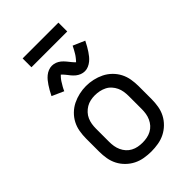

<svg xmlns="http://www.w3.org/2000/svg" viewBox="-269 -1026 1138 1138"><g transform="rotate(-45 300.0 -457.0)"><path d="M300 8Q271 8 241.5 3Q212 -2 186 -15Q160 -28 138.5 -49Q117 -70 103.5 -96Q90 -122 85 -151.5Q80 -181 80 -210V-320Q80 -349 85 -378.5Q90 -408 103.5 -434Q117 -460 138.5 -481Q160 -502 186.5 -515Q213 -528 242 -534.5Q271 -541 300 -541Q329 -541 358 -534.5Q387 -528 413.5 -515Q440 -502 461.5 -481Q483 -460 496.5 -434Q510 -408 515 -378.5Q520 -349 520 -320V-210Q520 -181 515 -151.5Q510 -122 496.5 -96Q483 -70 461.5 -49Q440 -28 414 -15Q388 -2 358.5 3Q329 8 300 8ZM300 -66Q319 -66 337.5 -69.5Q356 -73 373 -82Q390 -91 402.5 -105Q415 -119 423 -136.5Q431 -154 434 -172.5Q437 -191 437 -210V-320Q437 -339 434 -358Q431 -377 423 -394Q415 -411 402 -425.5Q389 -440 372 -448.5Q355 -457 336 -461Q317 -465 298 -465Q279 -465 260.5 -461Q242 -457 226 -447.5Q210 -438 197 -424Q184 -410 176.5 -393Q169 -376 166 -357.5Q163 -339 163 -320V-210Q163 -191 166 -172.5Q169 -154 177 -136.5Q185 -119 197.5 -105Q210 -91 227 -82Q244 -73 262.5 -69.5Q281 -66 300 -66ZM358 -607Q350 -607 342.5 -608.5Q335 -610 328.5 -612.5Q322 -615 315 -619Q308 -623 302.5 -627.5Q297 -632 291 -638Q285 -644 280.5 -649.5Q276 -655 271.5 -661Q267 -667 261.5 -673.5Q256 -680 251.5 -685Q247 -690 242 -694Q240 -692 236 -688Q232 -684 230 -681.5Q228 -679 225.5 -676Q223 -673 220.5 -669.5Q218 -666 215.5 -662Q213 -658 210.5 -653.5Q208 -649 205 -644.5Q202 -640 199 -634.5Q196 -629 193 -623Q190 -617 187 -610L113 -643Q122 -661 130.5 -676Q139 -691 147.5 -703.5Q156 -716 164.5 -726.5Q173 -737 185 -747Q197 -757 212 -763Q227 -769 242 -769Q250 -769 257.5 -767.5Q265 -766 271.5 -763.5Q278 -761 285 -757Q292 -753 297.5 -748.5Q303 -744 309 -738Q315 -732 319.5 -726.5Q324 -721 328.5 -715.5Q333 -710 338.5 -703Q344 -696 348.5 -691.5Q353 -687 358 -682Q360 -684 364 -688.5Q368 -693 370 -695.5Q372 -698 374.5 -701Q377 -704 379.5 -707.5Q382 -711 384.5 -714.5Q387 -718 389.5 -722.5Q392 -727 395 -732Q398 -737 401 -742.5Q404 -748 407 -754Q410 -760 413 -766L487 -734Q478 -716 469.5 -701Q461 -686 452.5 -673.5Q444 -661 435.5 -650.5Q427 -640 415 -630Q403 -620 388 -613.5Q373 -607 358 -607ZM150 -848V-922H450V-848Z"/></g></svg>

Font: Iosevka Curly Extended
Style: Regular
Weight: 400
Width: 7
Monospace: yes
Designer: Belleve Invis
Foundry: Belleve Invis
Version: Version 11.1.0; ttfautohint (v1.8.3)